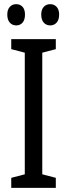

<svg xmlns="http://www.w3.org/2000/svg" viewBox="-20 -902 323 922"><path d="M34 0V-48L99 -65V-649L34 -666V-714H248V-666L183 -649V-65L248 -48V0ZM58 -882Q77 -882 88.5 -869Q100 -856 100 -832Q100 -807 88.5 -793.5Q77 -780 58 -780Q39 -780 27 -793.5Q15 -807 15 -832Q15 -856 27 -869Q39 -882 58 -882ZM221 -882Q240 -882 252 -869Q264 -856 264 -832Q264 -807 252 -793.5Q240 -780 221 -780Q202 -780 190 -793.5Q178 -807 178 -832Q178 -856 190 -869Q202 -882 221 -882Z"/></svg>

Font: Noto Sans UI Cond
Style: Regular
Weight: 400
Width: 3
Designer: Monotype Design Team
Foundry: Monotype Imaging Inc.
Version: Version 1.001